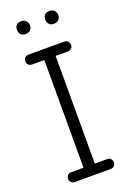

<svg xmlns="http://www.w3.org/2000/svg" viewBox="-147 -810 572 861"><g transform="rotate(-20 139.0 -380.0)"><path d="M112 -47V-561H53Q43 -561 36.5 -567.5Q30 -574 30 -584Q30 -594 36.5 -601Q43 -608 53 -608H225Q235 -608 241.5 -601Q248 -594 248 -584Q248 -574 241.5 -567.5Q235 -561 225 -561H166V-47H225Q235 -47 241.5 -40.5Q248 -34 248 -24Q248 -14 241.5 -7Q235 0 225 0H53Q43 0 36.5 -7Q30 -14 30 -24Q30 -34 36.5 -40.5Q43 -47 53 -47ZM43 -729Q43 -760 74 -760Q88 -760 96.5 -751Q105 -742 105 -729Q105 -716 96.5 -707.5Q88 -699 73.5 -699Q59 -699 51 -707.5Q43 -716 43 -729ZM178 -729Q178 -760 209 -760Q223 -760 231.5 -751Q240 -742 240 -729Q240 -716 231.5 -707.5Q223 -699 208.5 -699Q194 -699 186 -707.5Q178 -716 178 -729Z"/></g></svg>

Font: Flamenco
Style: Regular
Weight: 400
Designer: Luciano Vergara
Foundry: Luciano Vergara
Version: Version 1.002